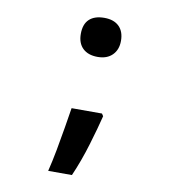

<svg xmlns="http://www.w3.org/2000/svg" viewBox="-80 -626 761 852"><g transform="rotate(10 300.0 -200.0)"><path d="M194 156Q205 112 215 58.5Q225 5 233.5 -46.5Q242 -98 248 -136H385L392 -125Q386 -100 376.5 -66Q367 -32 355.5 6.5Q344 45 330 83.5Q316 122 301 156ZM322 -380Q279 -380 255 -403Q231 -426 231 -468Q231 -512 254.5 -534Q278 -556 322 -556Q365 -556 388.5 -533Q412 -510 412 -468Q412 -428 388 -404Q364 -380 322 -380Z"/></g></svg>

Font: Noto Sans Mono
Style: Bold
Weight: 700
Designer: Monotype Design Team
Foundry: Monotype Imaging Inc.
Version: Version 2.014